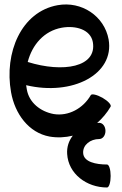

<svg xmlns="http://www.w3.org/2000/svg" viewBox="-20 -581 543 852"><path d="M420 -36C417 -36 414 -35 411 -35C434 -56 455 -80 471 -108C475 -116 459 -133 435 -147C410 -161 387 -166 383 -159C349 -100 284 -64 218 -75C159 -86 109 -126 99 -184C98 -190 97 -197 96 -203C301 -154 489 -251 462 -406C443 -510 342 -577 236 -558C74 -529 -2 -347 29 -172C46 -76 107 8 200 25C235 31 270 29 303 21C285 44 276 72 278 102C283 190 364 251 455 251C464 251 471 228 471 200C471 172 464 149 455 149C406 149 351 138 349 98C347 62 381 36 420 36C436 36 448 20 448 0C448 -20 436 -36 420 -36ZM254 -458C316 -469 382 -450 392 -394C411 -283 260 -257 103 -306C123 -383 176 -444 254 -458Z"/></svg>

Font: Nupuram Condensed Medium
Style: Regular
Weight: 500
Width: 3
Designer: Santhosh Thottingal (santhosh.thottingal@gmail.com)
Foundry: SMC
Version: Version 1.000